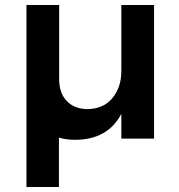

<svg xmlns="http://www.w3.org/2000/svg" viewBox="-20 -555 717 769"><path d="M597 -535H466V-271C466 -227 454 -191 430 -162C406 -133 373 -119 332 -118C296 -118 268 -129 248 -150C227 -171 217 -201 217 -238V-535H86V194H216V-4C235 2 257 5 280 5C368 5 430 -30 466 -99V0H597Z"/></svg>

Font: Argentum Sans Medium
Style: Regular
Weight: 500
Designer: Julieta Ulanovsky
Foundry: Julieta Ulanovsky
Version: Version 5.001;January 29, 2019;FontCreator 11.5.0.2425 64-bi